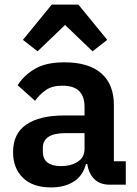

<svg xmlns="http://www.w3.org/2000/svg" viewBox="-20 -806 599 838"><path d="M458 0Q416 0 391.5 -24.5Q367 -49 361 -90H355Q342 -39 302 -13.5Q262 12 203 12Q123 12 80 -30Q37 -72 37 -142Q37 -223 95 -262.5Q153 -302 260 -302H349V-340Q349 -384 326 -408Q303 -432 252 -432Q207 -432 179.5 -412.5Q152 -393 133 -366L57 -434Q86 -479 134 -506.5Q182 -534 261 -534Q367 -534 422 -486Q477 -438 477 -348V-102H529V0ZM246 -81Q289 -81 319 -100Q349 -119 349 -156V-225H267Q167 -225 167 -161V-144Q167 -112 187.5 -96.5Q208 -81 246 -81ZM322 -786 448 -632 384 -582 264 -697 144 -582 80 -632 206 -786Z"/></svg>

Font: IBM Plex Sans Devanagari SemiBold
Style: Regular
Weight: 600
Designer: Mike Abbink, Paul van der Laan, Pieter van Rosmalen, Erin McLaughlin
Foundry: Bold Monday
Version: Version 1.1